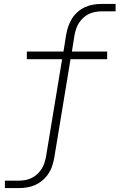

<svg xmlns="http://www.w3.org/2000/svg" viewBox="-20 -755 640 980"><path d="M5 205V167H77Q93 167 109.5 164Q126 161 141.5 153.5Q157 146 170 134Q183 122 192.5 107Q202 92 207 76Q212 60 215 44L297 -453H117V-492H304L318 -580Q322 -601 329 -621.5Q336 -642 348 -661Q360 -680 377.5 -695Q395 -710 415 -719Q435 -728 456.5 -731.5Q478 -735 499 -735H570V-697H499Q482 -697 465.5 -694Q449 -691 433.5 -683.5Q418 -676 405 -664Q392 -652 382.5 -637Q373 -622 368 -606Q363 -590 360 -574L347 -492H527V-453H340L257 50Q253 71 246.5 91.5Q240 112 227.5 131Q215 150 197.5 165Q180 180 160 189Q140 198 118.5 201.5Q97 205 77 205Z"/></svg>

Font: Iosevka Curly XLtEx
Style: Italic
Weight: 200
Width: 7
Italic angle: -9°
Monospace: yes
Designer: Belleve Invis
Foundry: Belleve Invis
Version: Version 11.1.0; ttfautohint (v1.8.3)